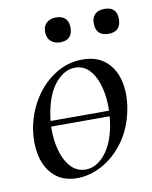

<svg xmlns="http://www.w3.org/2000/svg" viewBox="-70 -617 541 684"><g transform="rotate(-10 200.5 -274.5)"><path d="M67 -183V-203H343V-183ZM155 14Q105 14 73.5 -14Q42 -42 31.5 -89Q21 -136 31 -193Q43 -252 74 -298.5Q105 -345 149.5 -372Q194 -399 245 -399Q298 -399 330 -371Q362 -343 372.5 -296Q383 -249 372 -193Q359 -128 325 -81.5Q291 -35 246 -10.5Q201 14 155 14ZM190 -11Q228 -11 259 -47.5Q290 -84 302 -149Q309 -189 307.5 -228.5Q306 -268 295 -301.5Q284 -335 264 -355Q244 -375 214 -375Q177 -375 145.5 -339Q114 -303 101 -236Q93 -195 95 -155.5Q97 -116 108.5 -83Q120 -50 140.5 -30.5Q161 -11 190 -11ZM179 -473Q158 -473 145 -485Q132 -497 132 -519Q132 -540 145 -551.5Q158 -563 179 -563Q201 -563 212.5 -551.5Q224 -540 224 -519Q224 -473 179 -473ZM354 -473Q308 -473 308 -519Q308 -540 320 -551.5Q332 -563 354 -563Q399 -563 399 -519Q399 -473 354 -473Z"/></g></svg>

Font: Cormorant Medium
Style: Italic
Weight: 500
Italic angle: -10°
Designer: Christian Thalmann (Catharsis Fonts)
Foundry: Catharsis Fonts
Version: Version 4.000